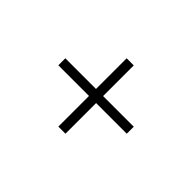

<svg xmlns="http://www.w3.org/2000/svg" viewBox="-92 -862 1146 1146"><g transform="rotate(-45 481.0 -289.0)"><path d="M510.7 -258.8V0H451.7V-258.8H192.9V-318.8H451.7V-577.6H510.7V-318.8H769.5V-258.8Z"/></g></svg>

Font: Tai Heritage Pro
Style: Regular
Weight: 400
Designer: Faah Baccam, Walt Agee, Victor Gaultney, Annie Olsen
Foundry: SIL International
Version: Version 2.600